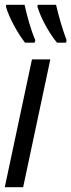

<svg xmlns="http://www.w3.org/2000/svg" viewBox="-21 -785 299 805"><path d="M218 -606H256L258 -617C240 -665 226 -714 214 -765H137L136 -757C149 -712 184 -647 218 -606ZM84 -606H124L127 -617C109 -657 92 -719 82 -765H5L4 -757C16 -713 53 -645 84 -606ZM-1 0H76L190 -536H113Z"/></svg>

Font: Noto Sans ExtraCondensed
Style: Italic
Weight: 400
Width: 2
Italic angle: -12°
Designer: Monotype Design Team
Foundry: Monotype Imaging Inc.
Version: Version 2.013